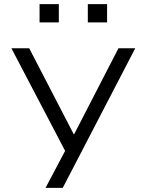

<svg xmlns="http://www.w3.org/2000/svg" viewBox="-20 -727 710 927"><path d="M200 180 312 -32V35L35 -494H121L336 -79H338L552 -494H633L283 180ZM404 -619V-707H497V-619ZM171 -619V-707H264V-619Z"/></svg>

Font: Nunito Sans 7pt Expanded Light
Style: Regular
Weight: 300
Width: 7
Designer: Vernon Adams
Foundry: Vernon Adams
Version: Version 3.101;gftools[0.9.27]